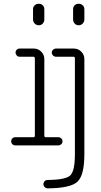

<svg xmlns="http://www.w3.org/2000/svg" viewBox="-20 -780 540 1030"><path d="M372.1 -730.5Q372.1 -743.2 380.4 -751.5Q388.7 -759.8 401.9 -759.8Q415 -759.8 423.8 -751.5Q432.6 -743.2 432.6 -730.5V-675.8Q432.6 -663.1 423.8 -653.8Q415 -644.5 401.9 -644.5Q388.7 -644.5 380.4 -653.8Q372.1 -663.1 372.1 -675.8ZM235.4 230.5Q226.6 230.5 219.7 223.6Q212.9 216.8 212.9 208Q212.9 199.2 219.2 192.4Q225.6 185.5 235.4 185.5Q333 184.6 357.4 160.6Q381.8 136.7 381.8 46.9V-466.8Q381.8 -475.6 374 -475.6H280.3Q271.5 -475.6 264.6 -482.4Q257.8 -489.3 257.8 -498Q257.8 -506.8 264.6 -513.2Q271.5 -519.5 280.3 -519.5H376Q399.4 -519.5 416 -502.9Q432.6 -486.3 432.6 -462.9V46.9Q432.6 159.2 396 194.3Q359.4 229.5 235.4 230.5ZM217.8 -730.5V-675.8Q217.8 -663.1 209.5 -653.8Q201.2 -644.5 188 -644.5Q174.8 -644.5 166 -653.8Q157.2 -663.1 157.2 -675.8V-730.5Q157.2 -743.2 166 -751.5Q174.8 -759.8 188 -759.8Q201.2 -759.8 209.5 -751.5Q217.8 -743.2 217.8 -730.5ZM61.5 0Q52.7 0 46.4 -6.3Q40 -12.7 40 -22Q40 -31.2 46.4 -37.6Q52.7 -43.9 61.5 -43.9H158.2Q167 -43.9 167 -51.8V-466.8Q167 -475.6 158.2 -475.6H85Q76.2 -475.6 69.8 -482.4Q63.5 -489.3 63.5 -498Q63.5 -506.8 69.8 -513.2Q76.2 -519.5 85 -519.5H161.1Q184.6 -519.5 201.2 -502.9Q217.8 -486.3 217.8 -462.9V-51.8Q217.8 -43.9 226.6 -43.9H293Q301.8 -43.9 308.6 -37.6Q315.4 -31.2 315.4 -22Q315.4 -12.7 308.6 -6.3Q301.8 0 293 0Z"/></svg>

Font: Rounded Mgen+ 1m light
Style: Regular
Weight: 200
Designer: [Source Han Sans]
Ryoko NISHIZUKA  (kana & ideographs); Paul D. Hunt (Latin, Greek & Cyrillic); Wenlong ZHANG  (bopomofo
Version: Version 1.059.20150602